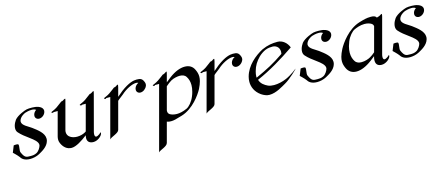

<svg xmlns="http://www.w3.org/2000/svg" viewBox="-56 -910 3791 1633"><g transform="rotate(-15 1839.0 -94.0)"><path d="M337.3 -378.4C327.2 -408.2 281.2 -418.5 246 -418.5C200.6 -418.5 193.4 -417 148.4 -397C124.4 -385.7 99.8 -370.1 87.1 -354C77.6 -340.3 68.9 -324.2 64.4 -307.6C62.2 -299.3 61 -291 61 -283.1C61 -269.3 64.8 -256.5 74 -246.6C98.4 -219.2 123.2 -200.7 163.2 -171.4C191.3 -150.6 224.8 -124.5 224.8 -97.6C224.8 -94.9 224.5 -92.1 223.7 -89.4C219.6 -73.7 202.9 -44.4 181 -33.7C161.7 -24.3 147.4 -23.4 130 -23.4C90.9 -23.4 76.7 -22.6 53.4 -75.2C51.5 -79.6 50.8 -84.6 50.8 -90.1C50.8 -103.8 55.3 -119.8 55.3 -132.9C55.3 -136.6 54.9 -140 54 -143.1C52.6 -148.5 43.6 -149.9 34.3 -149.9C23.5 -149.9 12.4 -148 12.4 -148L-11.1 -89.4C-11.1 -89.4 22.1 -58.6 34.6 -41.5C46.1 -22.5 67.5 0 119.7 0C143.6 0 175 -5.9 201.9 -20.5C229 -36.1 281.5 -62.5 294.7 -111.8C296.5 -118.6 297.3 -125.1 297.3 -131.4C297.3 -181.5 244.8 -219.4 202.2 -251.5C174.5 -272.2 121.6 -293.3 121.6 -327C121.6 -329.9 122 -332.9 122.8 -335.9C131.1 -366.7 165.5 -385.7 179 -390.6C189.3 -394.5 215.4 -400.9 238.4 -400.9C242.3 -400.9 245.7 -400.9 249.5 -400.4C259.9 -399.4 268.7 -395.5 275.2 -390.6C262.2 -382.3 252.6 -370.1 248.7 -355.5C247.6 -351.6 247.1 -347.8 247.1 -344.2C247.1 -325.3 260.9 -311.5 281.8 -311.5C305.7 -311.5 331 -331.1 337.5 -355.5C338.6 -359.6 339.2 -363.6 339.2 -367.4C339.2 -371.3 338.6 -375 337.3 -378.4Z M710.9 -121.6 781.2 -385.7 785.2 -400.9C787.4 -408.8 788.3 -413.3 788.3 -415.8C788.3 -417.8 787.6 -418.5 786.5 -418.5C780.7 -418.5 772.1 -412.1 766.7 -408.2C760 -403.3 749.6 -402.8 749.6 -402.8L697.8 -364.3C676.2 -349.1 645.4 -339.8 643.8 -335.9C642.1 -331.5 652.8 -327.6 656.2 -327.6C659.7 -327.6 661.7 -331.5 661.7 -331.5H695.9L634.9 -104C630.7 -101.1 626.6 -98.6 623.2 -96.7C607.6 -87.9 581 -79.6 553.6 -79.6C530.2 -79.6 504.4 -85.4 486.6 -101.1C478.3 -108.3 468.3 -121.4 468.3 -141.9C468.3 -147.7 469.1 -154.1 471 -161.1L529.9 -380.9C535.9 -403.2 538.5 -412.4 538.5 -416.1C538.5 -418 537.8 -418.5 536.5 -418.5C530.7 -418.5 522.4 -413.1 517 -409.2C510.3 -404.3 499.9 -403.8 499.9 -403.8C499.9 -403.8 472.8 -382.8 448.2 -365.7C426.4 -350.1 395.1 -340.8 394.1 -336.9C393 -333 403.7 -329.1 406.6 -329.1C410 -329.1 412.2 -333.5 412.2 -333.5H449.3L393.4 -125C390.8 -115 389.8 -106.2 389.8 -98.5C389.8 -81.7 394.6 -70.2 397.5 -63.5C413.7 -27.3 442.5 0 484 0C523.5 0 578.5 -35.6 626.5 -72.8C623.9 -62.9 622.7 -54.2 622.7 -46.7C622.7 -11.6 648.5 0 675.9 0C713.5 0 749.7 -31.3 755.3 -52.2C757.9 -62 753.8 -64.9 753.3 -64.9C753.1 -60.5 726.7 -38.6 710.6 -38.6C700.9 -38.6 697.4 -48.2 697.4 -60.3C697.4 -67.7 698.7 -75.9 700.7 -83.5Z M1166 -418.5C1139.1 -418.5 1097.5 -410.6 1024.9 -356.4L977.7 -316.9L998.3 -394C1001.6 -406.2 1003.4 -418.5 1000.5 -418.5C995.1 -418.5 987.1 -412.1 981.1 -408.2C974.4 -403.3 963.6 -402.8 963.6 -402.8C963.6 -402.8 936.9 -381.8 911.7 -364.3C890.6 -349.1 858.8 -339.8 857.8 -335.9C856.6 -331.5 867.3 -327.6 870.7 -327.6C873.6 -327.6 876.5 -333 876.5 -333H912.1L818.9 15.1C835.3 -4.4 897.3 -17.1 904.8 -44.9L968.9 -284.2C982.3 -297.9 1009.5 -315.4 1021.8 -326.7C1061.4 -363.3 1119.4 -392.1 1154.5 -392.1C1162.4 -392.1 1169.3 -390.6 1173.7 -387.2C1157.3 -380.4 1143.3 -364.7 1138.7 -347.7C1137.6 -343.5 1137.1 -339.5 1137.1 -335.8C1137.1 -316.8 1150.5 -303.2 1171.3 -303.2C1195.2 -303.2 1219.8 -322.3 1229 -345.7C1230 -347.7 1230.4 -349.1 1230.8 -350.6C1231.7 -353.7 1232.2 -357.2 1232.2 -361.1C1232.2 -365.7 1231.4 -370.9 1229.5 -376.5C1216.7 -412.6 1200.7 -418.5 1166 -418.5Z M1449.4 -334C1476.6 -349.6 1511.1 -354.5 1527.7 -354.5C1551.1 -354.5 1572.4 -348.1 1584 -329.6C1597.2 -309.8 1605.6 -284.7 1605.6 -253.3C1605.6 -236 1603.1 -216.7 1597.3 -195.3C1593.9 -182.6 1589.9 -169.4 1583.9 -156.2C1566.6 -113.3 1535.6 -79.6 1513.8 -69.3C1478.1 -52.7 1447.2 -46.9 1422.8 -46.9C1395.4 -46.9 1374.9 -54.2 1361.9 -62C1352.5 -68.2 1346.9 -78.4 1346.9 -91.6C1346.9 -94.2 1347.1 -96.9 1347.6 -99.6L1400.4 -296.9C1414.7 -310.1 1436.6 -326.2 1449.4 -334ZM1275.6 168.9 1322.6 -6.3C1329.2 -3.9 1337 0 1359.9 0C1381.4 0 1401.2 -4.4 1459.2 -22.5C1562.4 -54.2 1634.6 -157.7 1658.5 -203.1C1670.3 -227.1 1678.1 -247.1 1682.9 -265.1C1686.9 -279.9 1688.6 -293.1 1688.6 -305.1C1688.6 -328.5 1682.2 -347.9 1673.2 -367.2C1657.3 -402.8 1627.3 -418.5 1589.2 -418.5C1550.2 -418.5 1503.1 -401.4 1452.4 -363.3L1409.1 -329.1L1423.2 -381.8C1428.6 -402 1431 -411.8 1431 -415.9C1431 -417.7 1430.5 -418.5 1429.6 -418.5C1425.7 -418.5 1420.7 -414.6 1409.5 -407.2C1403.4 -402.8 1392.3 -401.4 1392.3 -401.4C1392.3 -401.4 1366.3 -380.9 1341.2 -363.8C1317 -346.2 1287.8 -339.4 1286.5 -334.5C1285.4 -330.6 1296.2 -327.1 1299.2 -327.1C1302.6 -327.1 1305.6 -333 1305.6 -333H1342.2L1191.5 229.5C1207.8 210.4 1267.4 199.7 1275.6 168.9Z M2014.1 -418.5C1987.3 -418.5 1945.6 -410.6 1873 -356.4L1825.8 -316.9L1846.5 -394C1849.7 -406.2 1851.5 -418.5 1848.6 -418.5C1843.2 -418.5 1835.2 -412.1 1829.3 -408.2C1822.6 -403.3 1811.7 -402.8 1811.7 -402.8C1811.7 -402.8 1785.1 -381.8 1759.9 -364.3C1738.7 -349.1 1706.9 -339.8 1705.9 -335.9C1704.7 -331.5 1715.4 -327.6 1718.8 -327.6C1721.7 -327.6 1724.6 -333 1724.6 -333H1760.3L1667 15.1C1683.5 -4.4 1745.5 -17.1 1752.9 -44.9L1817 -284.2C1830.5 -297.9 1857.6 -315.4 1869.9 -326.7C1909.5 -363.3 1967.5 -392.1 2002.7 -392.1C2010.5 -392.1 2017.4 -390.6 2021.9 -387.2C2005.4 -380.4 1991.5 -364.7 1986.9 -347.7C1985.8 -343.5 1985.2 -339.5 1985.2 -335.8C1985.2 -316.8 1998.6 -303.2 2019.4 -303.2C2043.3 -303.2 2068 -322.3 2077.2 -345.7C2078.2 -347.7 2078.6 -349.1 2079 -350.6C2079.8 -353.7 2080.3 -357.2 2080.3 -361.1C2080.3 -365.7 2079.6 -370.9 2077.6 -376.5C2064.8 -412.6 2048.8 -418.5 2014.1 -418.5Z M2412.9 -310.5C2317.9 -245.6 2264.8 -218.8 2157.3 -169.4C2156.8 -172.8 2156.6 -176.4 2156.6 -180C2156.6 -193.4 2159.5 -208.5 2163.8 -224.6C2176.1 -270.5 2196.6 -303.2 2230.8 -337.9C2247.2 -353.5 2270.2 -370.1 2292.7 -379.4C2316.8 -389.2 2341.4 -390.1 2355.6 -390.1C2374.2 -390.1 2392.8 -381.3 2402.2 -369.1C2411.2 -358.3 2415.2 -343.3 2415.2 -328.9C2415.2 -322.5 2414.4 -316.3 2412.9 -310.5ZM2504.2 -343.3C2489.3 -384.3 2452.1 -418.5 2406.2 -418.5C2362.2 -418.5 2320.7 -413.1 2267.5 -389.2C2198.1 -352.5 2118.5 -287.1 2094.1 -195.8C2090.2 -181.4 2088 -166.3 2088 -151C2088 -106.1 2106.7 -59.5 2155.7 -24.9C2178.5 -9.8 2201.3 0 2225.7 0C2286.2 0 2347 -41 2378.6 -58.6C2422.6 -82.5 2501 -158.2 2496.6 -158.2C2496.6 -158.2 2448.7 -118.2 2395.6 -94.7C2360.8 -79.6 2320.7 -70.3 2285.5 -70.3C2265.5 -70.3 2247.3 -73.2 2232.8 -79.6C2204.6 -92.8 2174.7 -112.3 2164 -148.9C2281.6 -199.7 2393.7 -268.1 2504.2 -343.3Z M2863.7 -378.4C2853.6 -408.2 2807.5 -418.5 2772.4 -418.5C2727 -418.5 2719.7 -417 2674.8 -397C2650.8 -385.7 2626.1 -370.1 2613.5 -354C2604 -340.3 2595.3 -324.2 2590.8 -307.6C2588.6 -299.3 2587.3 -291 2587.3 -283.1C2587.3 -269.3 2591.2 -256.5 2600.3 -246.6C2624.8 -219.2 2649.6 -200.7 2689.6 -171.4C2717.7 -150.6 2751.2 -124.5 2751.2 -97.6C2751.2 -94.9 2750.8 -92.1 2750.1 -89.4C2745.9 -73.7 2729.3 -44.4 2707.4 -33.7C2688.1 -24.3 2673.8 -23.4 2656.4 -23.4C2617.2 -23.4 2603.1 -22.6 2579.8 -75.2C2577.9 -79.6 2577.2 -84.6 2577.2 -90.1C2577.2 -103.8 2581.6 -119.8 2581.6 -132.9C2581.6 -136.6 2581.3 -140 2580.4 -143.1C2578.9 -148.5 2569.9 -149.9 2560.7 -149.9C2549.9 -149.9 2538.8 -148 2538.8 -148L2515.2 -89.4C2515.2 -89.4 2548.5 -58.6 2561 -41.5C2572.5 -22.5 2593.8 0 2646.1 0C2670 0 2701.4 -5.9 2728.2 -20.5C2755.4 -36.1 2807.9 -62.5 2821.1 -111.8C2822.9 -118.6 2823.7 -125.1 2823.7 -131.4C2823.7 -181.5 2771.2 -219.4 2728.6 -251.5C2700.9 -272.2 2648 -293.3 2648 -327C2648 -329.9 2648.4 -332.9 2649.2 -335.9C2657.4 -366.7 2691.8 -385.7 2705.3 -390.6C2715.7 -394.5 2741.8 -400.9 2764.7 -400.9C2768.6 -400.9 2772.1 -400.9 2775.8 -400.4C2786.3 -399.4 2795 -395.5 2801.5 -390.6C2788.6 -382.3 2778.9 -370.1 2775 -355.5C2774 -351.6 2773.5 -347.8 2773.5 -344.2C2773.5 -325.3 2787.3 -311.5 2808.2 -311.5C2832.1 -311.5 2857.3 -331.1 2863.9 -355.5C2865 -359.6 2865.6 -363.6 2865.6 -367.4C2865.6 -371.3 2865 -375 2863.7 -378.4Z M3324.1 -418.5C3321.2 -418.5 3315.5 -415.5 3305.4 -408.7C3300.6 -405.3 3284.1 -400.4 3276.8 -398.4C3269.4 -414.6 3251.4 -418.5 3228.4 -418.5C3189.4 -418.5 3166.9 -411.1 3123 -398.4C3020.7 -366.7 2947.8 -262.2 2924.5 -217.3C2912.3 -193.4 2903.8 -172.9 2899 -154.8C2895.1 -140.1 2893.4 -127.2 2893.4 -115.4C2893.4 -92.1 2899.9 -73 2908.9 -53.2C2925.2 -17.6 2954.7 0 2992.8 0C3031.3 0 3079.3 -18.6 3129.7 -57.1C3140.7 -65.4 3155.3 -76.2 3169.1 -87.9L3168.2 -84.5C3164.6 -71 3163 -59.4 3163 -49.6C3163 -12.5 3186.3 0 3214.4 0C3252 0 3288.4 -31.7 3294 -52.7C3296.6 -62.5 3293 -65.4 3292.5 -65.4C3291.8 -61 3265 -39.1 3249.8 -39.1C3239.7 -39.1 3236.1 -48.8 3236.1 -61C3236.1 -68.3 3237.4 -76.5 3239.4 -84L3322.1 -392.6C3324.3 -401 3326.1 -409.2 3326.1 -414C3326.1 -416.8 3325.5 -418.5 3324.1 -418.5ZM3235.7 -334.5 3178.1 -119.6C3164.5 -106.9 3144.7 -93.3 3133.2 -86.9C3117 -77.1 3084.6 -65.9 3054.9 -65.9C3031.9 -65.9 3010.5 -71.8 2998.2 -91.3C2985.3 -110.7 2976.6 -135.9 2976.6 -167.9C2976.6 -185 2979.1 -204 2984.7 -225.1C2988 -237.3 2993 -250.5 2998.2 -264.6C3015.4 -306.6 3047 -340.8 3068.6 -350.6C3086.5 -358.9 3121.7 -373.5 3160.2 -373.5C3187.1 -373.5 3207.2 -366.7 3221 -357.9C3228.5 -353 3234.5 -344.7 3235.7 -334.5Z M3681.1 -378.4C3671 -408.2 3624.9 -418.5 3589.8 -418.5C3544.3 -418.5 3537.1 -417 3492.2 -397C3468.2 -385.7 3443.5 -370.1 3430.9 -354C3421.4 -340.3 3412.6 -324.2 3408.2 -307.6C3406 -299.3 3404.7 -291 3404.7 -283.1C3404.7 -269.3 3408.6 -256.5 3417.7 -246.6C3442.1 -219.2 3466.9 -200.7 3506.9 -171.4C3535 -150.6 3568.6 -124.5 3568.6 -97.6C3568.6 -94.9 3568.2 -92.1 3567.5 -89.4C3563.3 -73.7 3546.7 -44.4 3524.7 -33.7C3505.4 -24.3 3491.2 -23.4 3473.8 -23.4C3434.6 -23.4 3420.5 -22.6 3397.2 -75.2C3395.3 -79.6 3394.6 -84.6 3394.6 -90.1C3394.6 -103.8 3399 -119.8 3399 -132.9C3399 -136.6 3398.7 -140 3397.8 -143.1C3396.3 -148.5 3387.3 -149.9 3378.1 -149.9C3367.3 -149.9 3356.1 -148 3356.1 -148L3332.6 -89.4C3332.6 -89.4 3365.9 -58.6 3378.4 -41.5C3389.9 -22.5 3411.2 0 3463.5 0C3487.4 0 3518.7 -5.9 3545.6 -20.5C3572.8 -36.1 3625.2 -62.5 3638.4 -111.8C3640.3 -118.6 3641.1 -125.1 3641.1 -131.4C3641.1 -181.5 3588.5 -219.4 3546 -251.5C3518.2 -272.2 3465.4 -293.3 3465.4 -327C3465.4 -329.9 3465.7 -332.9 3466.6 -335.9C3474.8 -366.7 3509.2 -385.7 3522.7 -390.6C3533 -394.5 3559.2 -400.9 3582.1 -400.9C3586 -400.9 3589.4 -400.9 3593.2 -400.4C3603.7 -399.4 3612.4 -395.5 3618.9 -390.6C3606 -382.3 3596.3 -370.1 3592.4 -355.5C3591.4 -351.6 3590.9 -347.8 3590.9 -344.2C3590.9 -325.3 3604.6 -311.5 3625.6 -311.5C3649.5 -311.5 3674.7 -331.1 3681.3 -355.5C3682.4 -359.6 3683 -363.6 3683 -367.4C3683 -371.3 3682.4 -375 3681.1 -378.4Z"/></g></svg>

Font: Pierce
Style: Oblique
Weight: 400
Italic angle: -15°
Version: Version 0.2.0